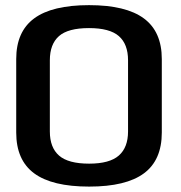

<svg xmlns="http://www.w3.org/2000/svg" viewBox="-20 -700 686 728"><path d="M318 7.5Q177.5 7.5 109.5 -42.8Q41.5 -93 41.5 -197.5V-476Q41.5 -580 109.5 -630.2Q177.5 -680.5 317.5 -680.5Q457.5 -680.5 525.5 -630.2Q593.5 -580 593.5 -476V-197.5Q593.5 -93 525.8 -42.8Q458 7.5 318 7.5ZM318 -79.5Q395.5 -79.5 430.5 -110.2Q465.5 -141 465.5 -201.5V-471.5Q465.5 -532.5 430.8 -563Q396 -593.5 317.5 -593.5Q238 -593.5 203.5 -563Q169 -532.5 169 -471.5V-201.5Q169 -140.5 204 -110Q239 -79.5 318 -79.5Z"/></svg>

Font: Anybody ExtraExpanded Medium
Style: Regular
Weight: 500
Width: 8
Designer: Tyler Finck
Foundry: Etcetera Type Company
Version: Version 1.010; ttfautohint (v1.8.3) -l 8 -r 50 -G 200 -x 14 